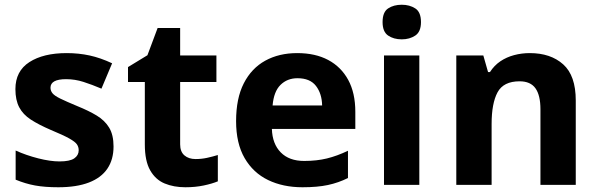

<svg xmlns="http://www.w3.org/2000/svg" viewBox="-20 -780 2524 810"><path d="M459 -162Q459 -107 433 -68.5Q407 -30 355 -10Q303 10 226 10Q169 10 128 2.5Q87 -5 46 -22V-145Q90 -125 141 -112Q192 -99 231 -99Q275 -99 293.5 -112Q312 -125 312 -146Q312 -160 304.5 -171Q297 -182 272 -196Q247 -210 194 -232Q143 -254 110 -275.5Q77 -297 61 -327.5Q45 -358 45 -404Q45 -480 104 -518Q163 -556 261 -556Q312 -556 358 -546Q404 -536 453 -513L408 -406Q368 -423 332 -434.5Q296 -446 259 -446Q226 -446 209.5 -437Q193 -428 193 -410Q193 -397 201.5 -386.5Q210 -376 234.5 -364Q259 -352 307 -332Q354 -313 388 -292.5Q422 -272 440.5 -241.5Q459 -211 459 -162Z M805 -109Q830 -109 853 -114Q876 -119 899 -126V-15Q875 -5 839.5 2.5Q804 10 762 10Q713 10 674.5 -6Q636 -22 613.5 -61.5Q591 -101 591 -171V-434H520V-497L602 -547L645 -662H740V-546H893V-434H740V-171Q740 -140 758 -124.5Q776 -109 805 -109Z M1234 -556Q1310 -556 1364.5 -527Q1419 -498 1449 -443Q1479 -388 1479 -308V-236H1127Q1129 -173 1164.5 -137Q1200 -101 1263 -101Q1316 -101 1359 -111.5Q1402 -122 1448 -144V-29Q1408 -9 1363.5 0.5Q1319 10 1256 10Q1174 10 1111 -20.5Q1048 -51 1012 -113Q976 -175 976 -269Q976 -365 1008.5 -428.5Q1041 -492 1099 -524Q1157 -556 1234 -556ZM1235 -450Q1192 -450 1163.5 -422Q1135 -394 1130 -335H1339Q1338 -385 1313 -417.5Q1288 -450 1235 -450Z M1749 -546V0H1600V-546ZM1675 -760Q1708 -760 1732 -744.5Q1756 -729 1756 -686.8Q1756 -646 1732 -630Q1708 -614 1675 -614Q1640.7 -614 1617.4 -630Q1594 -646 1594 -686.8Q1594 -729 1617.4 -744.5Q1640.7 -760 1675 -760Z M2215 -556Q2303 -556 2356 -508.5Q2409 -461 2409 -356V0H2260V-319Q2260 -378 2239 -407.5Q2218 -437 2172 -437Q2104 -437 2079 -390.5Q2054 -344 2054 -257V0H1905V-546H2019L2039 -476H2047Q2065 -504 2091 -521.5Q2117 -539 2149 -547.5Q2181 -556 2215 -556Z"/></svg>

Font: Noto Sans Canadian Aboriginal
Style: Regular
Weight: 400
Designer: Monotype Design Team, Typotheque's Kevin King
Foundry: Monotype Imaging Inc.
Version: Version 2.002